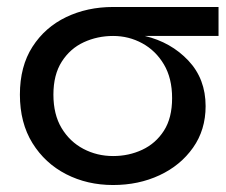

<svg xmlns="http://www.w3.org/2000/svg" viewBox="-20 -519 646 550"><path d="M304 11Q230 11 169.5 -20Q109 -51 73 -109Q37 -167 37 -248Q37 -329 73 -385Q109 -441 169.5 -470Q230 -499 304 -499H606V-416H395Q470 -398 519.5 -345.5Q569 -293 569 -215Q569 -147 533 -96Q497 -45 437 -17Q377 11 304 11ZM304 -72Q349 -72 387.5 -90Q426 -108 449.5 -144.5Q473 -181 473 -238Q473 -295 449.5 -334.5Q426 -374 387.5 -395Q349 -416 304 -416Q259 -416 220 -398Q181 -380 157 -342.5Q133 -305 133 -248Q133 -191 156.5 -152Q180 -113 219 -92.5Q258 -72 304 -72Z"/></svg>

Font: Syne Medium
Style: Regular
Weight: 500
Designer: Lucas Descroix
Foundry: Bonjour Monde
Version: Version 2.200; ttfautohint (v1.8.4)